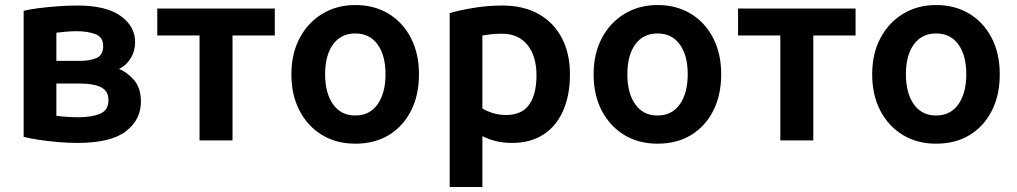

<svg xmlns="http://www.w3.org/2000/svg" viewBox="-20 -558 4041 763"><path d="M287 10Q250 10 210 6.5Q170 3 134 -2.5Q98 -8 74 -14V-515Q97 -521 133 -525.5Q169 -530 209.5 -533Q250 -536 288 -536Q402 -536 459.5 -494.5Q517 -453 517 -391Q517 -355 499 -326Q481 -297 453 -284Q486 -271 513 -239.5Q540 -208 540 -154Q540 -82 480 -36Q420 10 287 10ZM204 -316H296Q337 -316 363.5 -327.5Q390 -339 390 -375Q390 -411 359 -422.5Q328 -434 284 -434Q265 -434 241 -432Q217 -430 204 -428ZM290 -92Q344 -92 377.5 -106Q411 -120 411 -160Q411 -197 381 -211.5Q351 -226 299 -226H204V-98Q217 -96 242.5 -94Q268 -92 290 -92Z M773 0V-417H605V-524H1072V-417H904V0Z M1392 13Q1317 13 1260 -21.5Q1203 -56 1170.5 -118Q1138 -180 1138 -263Q1138 -345 1171 -407Q1204 -469 1261.5 -503.5Q1319 -538 1392 -538Q1467 -538 1524 -503.5Q1581 -469 1613 -407Q1645 -345 1645 -263Q1645 -180 1613.5 -118Q1582 -56 1525.5 -21.5Q1469 13 1392 13ZM1392 -99Q1449 -99 1480.5 -143.5Q1512 -188 1512 -263Q1512 -338 1480.5 -381.5Q1449 -425 1392 -425Q1335 -425 1303.5 -381.5Q1272 -338 1272 -263Q1272 -188 1303.5 -143.5Q1335 -99 1392 -99Z M1767 185V-506Q1804 -517 1861 -526.5Q1918 -536 1976 -536Q2060 -536 2120 -502.5Q2180 -469 2212.5 -407.5Q2245 -346 2245 -262Q2245 -181 2218.5 -119.5Q2192 -58 2140.5 -24Q2089 10 2014 10Q1979 10 1949.5 2.5Q1920 -5 1897 -17V185ZM1991 -101Q2054 -101 2083 -142.5Q2112 -184 2112 -259Q2112 -335 2076 -379.5Q2040 -424 1975 -424Q1948 -424 1928.5 -421.5Q1909 -419 1897 -417V-127Q1912 -117 1937.5 -109Q1963 -101 1991 -101Z M2593 13Q2518 13 2461 -21.5Q2404 -56 2371.5 -118Q2339 -180 2339 -263Q2339 -345 2372 -407Q2405 -469 2462.5 -503.5Q2520 -538 2593 -538Q2668 -538 2725 -503.5Q2782 -469 2814 -407Q2846 -345 2846 -263Q2846 -180 2814.5 -118Q2783 -56 2726.5 -21.5Q2670 13 2593 13ZM2593 -99Q2650 -99 2681.5 -143.5Q2713 -188 2713 -263Q2713 -338 2681.5 -381.5Q2650 -425 2593 -425Q2536 -425 2504.5 -381.5Q2473 -338 2473 -263Q2473 -188 2504.5 -143.5Q2536 -99 2593 -99Z M3081 0V-417H2913V-524H3380V-417H3212V0Z M3700 13Q3625 13 3568 -21.5Q3511 -56 3478.5 -118Q3446 -180 3446 -263Q3446 -345 3479 -407Q3512 -469 3569.5 -503.5Q3627 -538 3700 -538Q3775 -538 3832 -503.5Q3889 -469 3921 -407Q3953 -345 3953 -263Q3953 -180 3921.5 -118Q3890 -56 3833.5 -21.5Q3777 13 3700 13ZM3700 -99Q3757 -99 3788.5 -143.5Q3820 -188 3820 -263Q3820 -338 3788.5 -381.5Q3757 -425 3700 -425Q3643 -425 3611.5 -381.5Q3580 -338 3580 -263Q3580 -188 3611.5 -143.5Q3643 -99 3700 -99Z"/></svg>

Font: Ubuntu Sans
Style: Bold
Weight: 700
Designer: Dalton Maag Ltd
Foundry: Dalton Maag Ltd
Version: Version 1.006; ttfautohint (v1.8.4.7-5d5b)